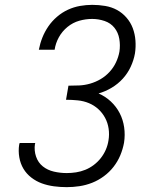

<svg xmlns="http://www.w3.org/2000/svg" viewBox="-20 -763 640 791"><path d="M255 8Q228 8 202 4.5Q176 1 152.5 -7.5Q129 -16 109 -31.5Q89 -47 76.5 -68Q64 -89 59.5 -115Q55 -141 59 -167Q60 -169 60 -170.5Q60 -172 61 -174H125Q125 -173 125 -172Q125 -171 124 -170Q120 -143 128.5 -118Q137 -93 156.5 -77.5Q176 -62 202 -56Q228 -50 255 -50Q274 -50 293.5 -53Q313 -56 331.5 -63.5Q350 -71 366.5 -83.5Q383 -96 395.5 -112Q408 -128 416 -146.5Q424 -165 427 -185Q431 -209 427.5 -233Q424 -257 413 -277.5Q402 -298 385 -313.5Q368 -329 346.5 -338Q325 -347 300.5 -349.5Q276 -352 252 -352L262 -410Q284 -410 306.5 -411Q329 -412 351.5 -418.5Q374 -425 394.5 -437Q415 -449 431.5 -467Q448 -485 458 -506.5Q468 -528 472 -550Q476 -577 471.5 -603Q467 -629 451.5 -648.5Q436 -668 411 -676.5Q386 -685 360 -685Q333 -685 306.5 -677.5Q280 -670 258 -652Q236 -634 222.5 -609.5Q209 -585 205 -558H140Q145 -584 154.5 -608Q164 -632 179 -654Q194 -676 215 -694Q236 -712 260 -723Q284 -734 309.5 -738.5Q335 -743 360 -743Q387 -743 413.5 -738.5Q440 -734 462 -722Q484 -710 501 -690.5Q518 -671 527 -647Q536 -623 538 -596Q540 -569 536 -543Q531 -515 518.5 -488Q506 -461 486 -439Q466 -417 440 -401.5Q414 -386 386 -378Q414 -366 436.5 -345Q459 -324 473 -297Q487 -270 491.5 -238.5Q496 -207 491 -175Q486 -148 475.5 -123Q465 -98 448 -76Q431 -54 408 -37Q385 -20 359.5 -10Q334 0 307.5 4Q281 8 255 8Z"/></svg>

Font: Iosevka Slab LtExObl
Style: Regular
Weight: 300
Width: 7
Italic angle: -9°
Monospace: yes
Designer: Belleve Invis
Foundry: Belleve Invis
Version: Version 11.1.0; ttfautohint (v1.8.3)